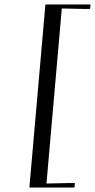

<svg xmlns="http://www.w3.org/2000/svg" viewBox="-20 -710 425 860"><path d="M188.2 112 256.8 -672 351.6 -670H383.6L385.4 -690H183.4L111.6 130H313.6L315.4 110H283.4Z"/></svg>

Font: Galberik
Style: Regular
Weight: 400
Designer: Gluk
Foundry: Gluk
Version: Version 0.50